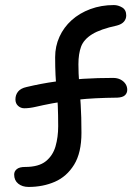

<svg xmlns="http://www.w3.org/2000/svg" viewBox="-20 -730 542 759"><path d="M93 9Q68 9 52 -4Q36 -17 36 -40Q36 -53 46.5 -61.5Q57 -70 79 -70Q133 -70 161 -92.5Q189 -115 199.5 -151.5Q210 -188 210 -231Q210 -277 208.5 -311Q207 -345 204 -374Q201 -403 199.5 -433.5Q198 -464 198 -504Q198 -547 215 -584.5Q232 -622 263 -650Q294 -678 337 -694Q380 -710 430 -710Q447 -710 463 -700.5Q479 -691 479 -669Q479 -655 470 -644.5Q461 -634 442 -629Q377 -615 344 -594.5Q311 -574 300.5 -545.5Q290 -517 290 -476Q290 -440 293 -402Q296 -364 299 -316.5Q302 -269 302 -205Q302 -126 273 -79Q244 -32 197 -11.5Q150 9 93 9ZM76 -302Q62 -302 51.5 -311.5Q41 -321 41 -337Q41 -355 51.5 -368Q62 -381 85 -386Q144 -400 198.5 -407.5Q253 -415 309 -418.5Q365 -422 427 -422Q444 -422 456.5 -415.5Q469 -409 476 -398.5Q483 -388 483 -375Q483 -362 474 -353.5Q465 -345 444 -344Q350 -343 288 -336Q226 -329 187 -321.5Q148 -314 122.5 -308Q97 -302 76 -302Z"/></svg>

Font: Shantell Sans
Style: Regular
Weight: 400
Designer: Stephen Nixon, Anya Danilova, Shantell Martin
Foundry: Arrow Type
Version: Version 1.008;[ac192a2d6]